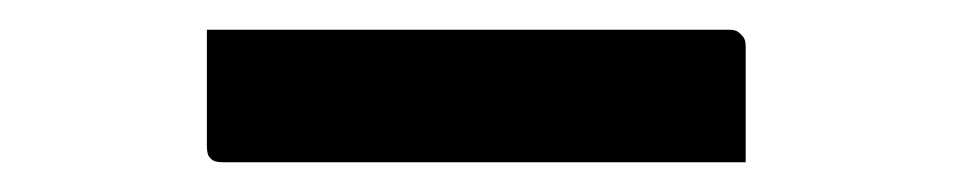

<svg xmlns="http://www.w3.org/2000/svg" viewBox="-20 -364 640 129"><path d="M119 -344H470Q474 -344 476 -342.5Q478 -341 479.5 -339Q481 -337 481 -333V-255H130Q127 -255 125 -255.5Q123 -256 121.5 -257.5Q120 -259 119.5 -261Q119 -263 119 -266Z"/></svg>

Font: Code D OnePiece
Style: Regular
Weight: 400
Version: Version 1.085; ttfautohint (v1.8.4.7-5d5b);Nerd Fonts 3.0.2